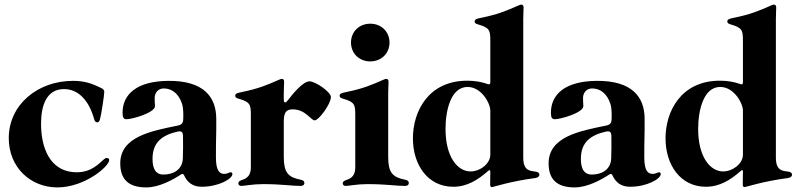

<svg xmlns="http://www.w3.org/2000/svg" viewBox="-20 -794 3436 828"><path d="M227.3 14.2C345.2 14.2 451 -76.7 451 -103.7C451 -112.2 441.8 -112.9 439.6 -112.9C436.1 -112.9 431.8 -110.1 426.8 -105.8C407 -88.8 374.3 -51.1 311.8 -51.1C189.6 -51.1 157 -166.2 157 -259.9C157 -341.6 181.8 -409.1 255 -409.8C316.8 -410.5 363.6 -362.2 386.4 -279.1C388.5 -271.3 392.8 -266.3 399.9 -266.3C403.4 -266.3 407.7 -267.8 411.2 -279.8C416.9 -298.3 429.7 -385.7 429.7 -397.7C429.7 -407.7 421.2 -411.9 418.3 -413.4C375.7 -434.7 343.8 -445.3 294.7 -445.3C142.8 -445.3 17.8 -343 17.8 -198.2C17.8 -71.7 112.2 14.2 227.3 14.2Z M610.8 14.2C666.2 14.2 725.5 -18.8 759.9 -41.2C762.8 -43 764.6 -44 767 -44C769.9 -44 772.4 -41.5 774.1 -37.6C786.9 -9.6 808.9 11.4 850.1 11.4C922.6 11.4 982.2 -22.7 982.2 -43.3C982.2 -47.6 979.8 -51.1 974.4 -51.1C969.5 -51.1 959.5 -44 947.4 -44C922.6 -44 911.6 -64.6 911.2 -114.3C910.9 -206 913.4 -210.2 912.6 -283.4C911.9 -375 859.4 -446.7 705.3 -445.3C568.2 -443.9 508.5 -386.4 508.5 -307.5C508.5 -286.6 513.5 -279.8 525.6 -279.8C549.7 -279.8 648.4 -307.5 648.4 -336.6C648.1 -344.8 646.7 -361.9 647 -371.4C647 -392.8 661.2 -412.6 686.1 -412.6C721.6 -412.6 750.4 -390.3 764.9 -346.6C771 -328.5 771 -300.1 770.2 -279.8C769.5 -262.8 763.5 -256 746.8 -252.5C634.6 -229.4 498.6 -205.3 498.6 -89.5C498.6 -22 532.7 14.2 610.8 14.2ZM637.8 -109.4C637.8 -180.4 679.3 -211.3 746.1 -226.6C762.8 -229.8 768.5 -225.1 769.2 -208.1C769.9 -175.8 769.5 -143.1 768.5 -110.8C766.7 -61.1 725.9 -41.2 684.7 -41.2C642.8 -41.2 637.8 -81.7 637.8 -109.4Z M1020.6 7.8C1033.4 7.8 1069.6 0 1113.6 0C1196.4 0 1237.2 7.8 1275.6 7.8C1282.7 7.8 1292.6 6 1292.6 -5C1292.6 -12.8 1288 -16.7 1275.6 -19.2C1222.7 -29.8 1203.8 -49.7 1203.8 -117.2V-271.3C1203.8 -312.5 1217.3 -322.4 1242.2 -322.4C1298.3 -322.4 1320.3 -274.9 1337.4 -274.9C1354.4 -274.9 1407 -345.2 1407 -375.7C1407 -397 1340.9 -443.2 1314.6 -443.2C1286.2 -443.2 1242.2 -388.5 1222.3 -362.9C1216.6 -355.1 1212.4 -352.3 1209.5 -352.3C1202.4 -352.3 1203.8 -365.1 1203.8 -391.3C1203.8 -409.1 1205.3 -433.2 1205.3 -441.1C1205.3 -449.9 1202.1 -453.8 1195.3 -453.8C1191.8 -453.8 1190.3 -453.1 1185.4 -451C1128.6 -426.1 1095.2 -411.9 1022.7 -397C1005 -393.5 994.3 -390.6 994.3 -381.4C994.3 -373.6 999.6 -371.1 1010.7 -367.9C1060.4 -353.7 1061.8 -341.6 1061.8 -294.7V-75.3C1061.8 -52.9 1058.6 -28.4 1023.4 -17.8C1011.7 -13.8 1007.8 -9.6 1007.8 -3.6C1007.8 3.6 1013.1 7.8 1020.6 7.8Z M1470.9 7.8C1483.7 7.8 1519.9 0 1563.9 0C1646.7 0 1687.5 7.8 1725.9 7.8C1733 7.8 1742.9 6 1742.9 -5C1742.9 -12.8 1738.3 -16.7 1725.9 -19.2C1672.9 -29.8 1654.1 -49.7 1654.1 -117.2V-391.3C1654.1 -409.1 1655.5 -433.2 1655.5 -441.1C1655.5 -449.9 1652.3 -453.8 1645.6 -453.8C1642 -453.8 1640.6 -453.1 1635.7 -451C1578.8 -426.1 1545.5 -411.9 1473 -397C1455.3 -393.5 1444.6 -390.6 1444.6 -381.4C1444.6 -373.6 1449.9 -371.1 1460.9 -367.9C1510.7 -353.7 1512.1 -341.6 1512.1 -294.7V-75.3C1512.1 -52.9 1508.9 -28.4 1473.7 -17.8C1462 -13.8 1458.1 -9.6 1458.1 -3.6C1458.1 3.6 1463.4 7.8 1470.9 7.8ZM1493.6 -610.8C1494 -562.1 1529.8 -529.5 1576.7 -529.1C1623.6 -529.5 1659.4 -562.1 1659.8 -610.8C1659.4 -658.4 1623.6 -691.8 1576.7 -691.8C1529.8 -691.8 1494 -658.4 1493.6 -610.8Z M1995 -446C1828.1 -446 1760.7 -314.6 1760.7 -197.4C1760.7 -83.1 1824.6 11.4 1934.7 11.4C1994.3 11.4 2040.8 -17.8 2086.3 -57.9C2092.3 -62.1 2094.1 -61.1 2094.5 -53.6C2094.5 -35.9 2094.1 -16.3 2093.8 -2.1C2093.4 9.6 2095.2 12.8 2102.3 12.8C2106.9 12.8 2180.4 -12.1 2289.1 -26.3C2300.1 -27.7 2306.1 -34.8 2306.1 -39.1C2306.1 -49.7 2299 -52.6 2289.1 -54C2268.5 -57.2 2236.5 -55.4 2236.5 -113.6V-711.6C2236.5 -729.4 2237.9 -753.6 2237.9 -761.4C2237.9 -770.2 2234.7 -774.1 2228 -774.1C2224.4 -774.1 2223 -773.4 2218 -771.3C2161.2 -746.4 2127.8 -732.2 2055.4 -717.3C2037.6 -713.8 2027 -710.9 2027 -701.7C2027 -693.9 2032.3 -691.4 2043.3 -688.2C2093 -674 2094.5 -661.9 2094.5 -615.1V-438.9C2094.1 -430.8 2091.6 -429 2083.8 -431.1L2079.9 -432.5C2057.2 -440.7 2028.1 -446 1995 -446ZM1901.3 -237.9C1901.3 -317.5 1924 -419 1996.4 -419C2056.1 -419 2094.5 -348.7 2094.5 -316.8V-127.1C2094.5 -88.1 2050.4 -54.7 2009.2 -54.7C1953.1 -54.7 1901.3 -117.2 1901.3 -237.9Z M2458.1 14.2C2513.5 14.2 2572.8 -18.8 2607.2 -41.2C2610.1 -43 2611.9 -44 2614.3 -44C2617.2 -44 2619.7 -41.5 2621.4 -37.6C2634.2 -9.6 2656.2 11.4 2697.4 11.4C2769.9 11.4 2829.5 -22.7 2829.5 -43.3C2829.5 -47.6 2827.1 -51.1 2821.7 -51.1C2816.8 -51.1 2806.8 -44 2794.7 -44C2769.9 -44 2758.9 -64.6 2758.5 -114.3C2758.2 -206 2760.7 -210.2 2759.9 -283.4C2759.2 -375 2706.7 -446.7 2552.6 -445.3C2415.5 -443.9 2355.8 -386.4 2355.8 -307.5C2355.8 -286.6 2360.8 -279.8 2372.9 -279.8C2397 -279.8 2495.7 -307.5 2495.7 -336.6C2495.4 -344.8 2494 -361.9 2494.3 -371.4C2494.3 -392.8 2508.5 -412.6 2533.4 -412.6C2568.9 -412.6 2597.7 -390.3 2612.2 -346.6C2618.3 -328.5 2618.3 -300.1 2617.5 -279.8C2616.8 -262.8 2610.8 -256 2594.1 -252.5C2481.9 -229.4 2345.9 -205.3 2345.9 -89.5C2345.9 -22 2380 14.2 2458.1 14.2ZM2485.1 -109.4C2485.1 -180.4 2526.6 -211.3 2593.4 -226.6C2610.1 -229.8 2615.8 -225.1 2616.5 -208.1C2617.2 -175.8 2616.8 -143.1 2615.8 -110.8C2614 -61.1 2573.2 -41.2 2532 -41.2C2490.1 -41.2 2485.1 -81.7 2485.1 -109.4Z M3084.5 -446C2917.6 -446 2850.1 -314.6 2850.1 -197.4C2850.1 -83.1 2914.1 11.4 3024.1 11.4C3083.8 11.4 3130.3 -17.8 3175.8 -57.9C3181.8 -62.1 3183.6 -61.1 3183.9 -53.6C3183.9 -35.9 3183.6 -16.3 3183.2 -2.1C3182.9 9.6 3184.7 12.8 3191.8 12.8C3196.4 12.8 3269.9 -12.1 3378.6 -26.3C3389.6 -27.7 3395.6 -34.8 3395.6 -39.1C3395.6 -49.7 3388.5 -52.6 3378.6 -54C3358 -57.2 3326 -55.4 3326 -113.6V-711.6C3326 -729.4 3327.4 -753.6 3327.4 -761.4C3327.4 -770.2 3324.2 -774.1 3317.5 -774.1C3313.9 -774.1 3312.5 -773.4 3307.5 -771.3C3250.7 -746.4 3217.3 -732.2 3144.9 -717.3C3127.1 -713.8 3116.5 -710.9 3116.5 -701.7C3116.5 -693.9 3121.8 -691.4 3132.8 -688.2C3182.5 -674 3183.9 -661.9 3183.9 -615.1V-438.9C3183.6 -430.8 3181.1 -429 3173.3 -431.1L3169.4 -432.5C3146.7 -440.7 3117.5 -446 3084.5 -446ZM2990.8 -237.9C2990.8 -317.5 3013.5 -419 3085.9 -419C3145.6 -419 3183.9 -348.7 3183.9 -316.8V-127.1C3183.9 -88.1 3139.9 -54.7 3098.7 -54.7C3042.6 -54.7 2990.8 -117.2 2990.8 -237.9Z"/></svg>

Font: Margiela Serif
Style: Bold
Weight: 700
Designer: Andreas Faust, Stefan Endress
Version: Version 1.002;FEAKit 1.0